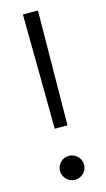

<svg xmlns="http://www.w3.org/2000/svg" viewBox="-116 -768 448 815"><g transform="rotate(-15 108.0 -360.5)"><path d="M80.1 -224.1H136.2L141.1 -727.5H75.2ZM55.2 -44.9C55.2 -16.1 79.1 7.8 107.9 7.8C137.2 7.8 161.1 -16.1 161.1 -44.9C161.1 -73.7 137.2 -97.7 107.9 -97.7C79.1 -97.7 55.2 -73.7 55.2 -44.9Z"/></g></svg>

Font: Guggenheim Sans Display Light
Style: Regular
Weight: 300
Designer: Modified by Tom Baber under direction of Pentagram Design 2023
Foundry: rsms
Version: Version 1.001;Glyphs 3.1.2 (3151)